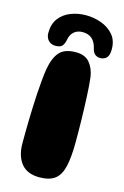

<svg xmlns="http://www.w3.org/2000/svg" viewBox="-120 -830 577 894"><g transform="rotate(15 168.0 -382.5)"><path d="M164 9.9Q105.1 9.9 76.3 -26.1Q47.5 -62.1 47.5 -122.6Q47.5 -145.6 47.7 -173.7Q47.9 -201.8 48.7 -233.1Q49.5 -264.5 50.7 -297.5Q51.9 -330.5 53.9 -363.4Q55.9 -396.2 58.8 -426.8Q61.6 -457.4 65.6 -483.9Q75.8 -541.6 100.5 -569.2Q125.2 -596.9 179.4 -596.9Q223.2 -596.9 245.3 -570.8Q267.4 -544.6 273.8 -504Q276 -486.1 277.9 -461.8Q279.8 -437.4 281 -409Q282.2 -380.6 283.3 -350.9Q284.4 -321.2 284.8 -292.5Q285.2 -263.8 285.5 -238.1Q285.8 -212.5 285.6 -193Q285.5 -119.8 275.3 -75.2Q265.1 -30.6 239.1 -10.4Q213 9.9 164 9.9ZM78 -601Q56.9 -601 43.9 -614.8Q30.9 -628.5 30.9 -650.8Q30.9 -693.5 51.8 -721.1Q72.8 -748.6 106.9 -762Q141.1 -775.4 180.2 -775.4Q218.4 -775.4 254.1 -762.4Q289.9 -749.5 313.1 -722.6Q336.2 -695.6 336.2 -653.4Q336.2 -622.5 324.1 -611.2Q312 -599.9 294.5 -599.9Q279.9 -599.9 269.6 -607.8Q259.4 -615.8 255 -633.2Q250 -655 240.5 -668.8Q231 -682.5 217 -689Q203 -695.5 183.6 -695.5Q160.6 -695.5 144 -681.7Q127.4 -667.9 122.6 -639.5Q119.5 -622.8 110.7 -611.9Q101.9 -601 78 -601Z"/></g></svg>

Font: Gluten Thin
Style: Regular
Weight: 100
Designer: Tyler Finck
Foundry: Etcetera Type Company
Version: Version 1.300